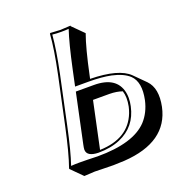

<svg xmlns="http://www.w3.org/2000/svg" viewBox="-128 -759 879 930"><g transform="rotate(-20 311.5 -294.0)"><path d="M204.6 56.6Q204.6 56.6 149.9 59.6L93.3 2.9L92.8 0Q117.2 -68.4 145.5 -200.2L197.8 -444.8Q223.6 -567.4 229 -645L231.9 -647.9Q233.9 -647.9 283.2 -645Q283.2 -645 335.9 -647.9V-645L392.6 -588.4Q368.2 -521 340.3 -388.7L336.9 -373Q483.9 -370.6 536.6 -318.4L592.8 -262.2Q636.2 -217.3 617.7 -126.5Q582 42 357.4 56.6Q331.1 58.1 300.3 58.6Q281.2 58.6 247.1 57.6Q217.8 56.6 204.6 56.6ZM465.3 -262.2Q437.5 -272 400.4 -272.5H315.4L264.6 -33.2Q413.1 -37.6 457.5 -151.9Q463.4 -167.5 466.8 -183.1Q476.1 -229 465.3 -262.2ZM251 -338.9H343.8Q459.5 -338.9 478.5 -252Q481.4 -237.3 481.4 -222.7Q481.4 -202.1 476.6 -180.7Q455.6 -82 365.2 -43.5Q316.4 -22.9 252.9 -22.9Q193.8 -24.4 193.4 -60.1Q193.8 -69.8 197.3 -85.9ZM147.9 -9.8Q162.1 -9.8 191.4 -9.3Q225.6 -8.3 243.7 -7.8Q428.2 -7.8 501 -85Q538.1 -125.5 551.3 -185.1Q569.8 -273.4 528.3 -313Q498.5 -340.3 440.4 -353Q392.1 -362.8 326.2 -362.8H255.9L273.9 -447.3Q300.3 -570.8 322.3 -636.2Q303.7 -634.8 283.2 -634.8Q257.8 -634.8 238.3 -637.2Q231.9 -559.6 207.5 -442.9L155.3 -197.8Q129.4 -75.2 106.4 -8.3Q127 -9.8 147.9 -9.8Z"/></g></svg>

Font: Linux Biolinum Shadow O
Style: Italic
Weight: 400
Italic angle: -12°
Designer: Philipp H. Poll
Foundry: Philipp H. Poll
Version: Version 0.6.2